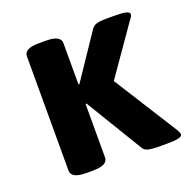

<svg xmlns="http://www.w3.org/2000/svg" viewBox="-90 -545 632 635"><g transform="rotate(-20 226.0 -227.5)"><path d="M57.6 -25.9V-428.2Q57.6 -441.9 70.3 -448.7Q83 -455.6 109.9 -455.6H133.8Q186 -455.6 186 -428.2V-283.2L189 -282.2L294.4 -439Q301.3 -449.2 313.5 -452.4Q325.7 -455.6 347.2 -455.6H379.4Q428.2 -455.6 428.2 -442.4Q428.2 -435.5 419.9 -425.8L299.8 -253.4L440.9 -29.8Q448.2 -17.6 448.2 -11.7Q448.2 1.5 398.4 1.5H362.3Q341.3 1.5 328.1 -2Q314.9 -5.4 310.1 -15.1L189 -214.8L186 -213.4V-25.9Q186 1.5 133.8 1.5H109.9Q57.6 1.5 57.6 -25.9Z"/></g></svg>

Font: Jaldi
Style: Bold
Weight: 400
Designer: Pablo Cosgaya and Nicolas Silva
Foundry: Omnibus-Type
Version: Version 1.007